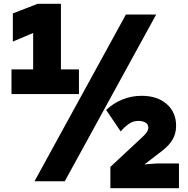

<svg xmlns="http://www.w3.org/2000/svg" viewBox="-20 -856 980 1002"><path d="M40 -365V-494H153V-684L47 -639V-786L176 -836H298V-494H392V-365ZM160 90 637 -780H795L318 90ZM556 126V15L718 -136Q735 -151 744.5 -164Q754 -177 754 -191Q754 -207 739.5 -216Q725 -225 702 -225Q675 -225 652.5 -209.5Q630 -194 610 -170L534 -282Q569 -316 617 -336Q665 -356 719 -356Q801 -356 850 -313Q899 -270 899 -200Q899 -160 881.5 -129Q864 -98 825 -68L734 2L799 -3H914V126Z"/></svg>

Font: OA Gothic ExtraBold
Style: Regular
Weight: 800
Designer: Choi Chi-young, Lee Jaesang, Lee Juhyun, Han Dohee
Foundry: DDUNGSANG CORP.
Version: Version 1.000;Build 20210203